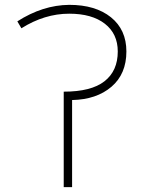

<svg xmlns="http://www.w3.org/2000/svg" viewBox="-20 -762 589 784"><path d="M274.4 -353.5V2H240.2V-387.7Q352.5 -387.7 406.7 -430.2Q460.9 -472.7 460.9 -551.8Q460.9 -624 408.2 -665Q355.5 -706.1 262.7 -706.1Q162.1 -706.1 67.4 -646.5L50.8 -674.8Q154.3 -741.2 262.7 -742.2Q370.1 -742.2 433.1 -691.4Q496.1 -640.6 496.1 -551.8Q496.1 -460 435.1 -407.7Q374 -355.5 274.4 -353.5Z"/></svg>

Font: Gen Shin Gothic ExtraLight
Style: Regular
Weight: 100
Designer: [Source Han Sans]
Ryoko NISHIZUKA  (kana & ideographs); Paul D. Hunt (Latin, Greek & Cyrillic); Wenlong ZHANG  (bopomofo
Version: Version 1.002.20150607